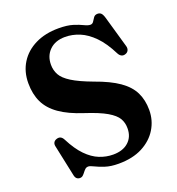

<svg xmlns="http://www.w3.org/2000/svg" viewBox="-132 -822 873 946"><g transform="rotate(-20 304.0 -348.5)"><path d="M330.5 15.5Q289.5 15.5 260 5.8Q230.5 -4 211.8 -13.5Q193 -23 184 -23Q174 -23 167.5 -17Q161 -11 155.2 -3.2Q149.5 4.5 143 10.5Q136.5 16.5 127 16.5Q116.5 16.5 109.8 10.2Q103 4 100.5 -10.5L66 -173.5Q64 -184.5 68.8 -192.5Q73.5 -200.5 84.5 -204Q96.5 -208 105.5 -203.5Q114.5 -199 121 -186Q149.5 -130 181.8 -97Q214 -64 249 -50Q284 -36 320.5 -36Q371.5 -36 401 -62.5Q430.5 -89 430.5 -133.5Q431 -162.5 417.5 -185.8Q404 -209 366.5 -231Q329 -253 255.5 -277Q179.5 -301.5 133.8 -333.8Q88 -366 67.5 -409Q47 -452 47 -509Q47 -569.5 75.8 -615.5Q104.5 -661.5 156.8 -687.2Q209 -713 279 -713Q324 -713 353.5 -703.8Q383 -694.5 402 -685Q421 -675.5 433.5 -675.5Q444.5 -675.5 450.5 -685.2Q456.5 -695 463.5 -704.8Q470.5 -714.5 484.5 -714.5Q495.5 -714.5 502.8 -707.5Q510 -700.5 515.5 -681.5L562.5 -517.5Q566.5 -504.5 561.8 -494.2Q557 -484 545.5 -480.5Q534 -476.5 524.8 -481.2Q515.5 -486 509.5 -497.5Q478.5 -559.5 443.2 -595.2Q408 -631 370.5 -646.5Q333 -662 294.5 -662Q243.5 -662 213.2 -632.8Q183 -603.5 183 -556.5Q183 -528 196.2 -503.5Q209.5 -479 246.5 -455.8Q283.5 -432.5 353.5 -406.5Q431 -379 476.8 -347Q522.5 -315 542.2 -274.8Q562 -234.5 562 -182.5Q562 -128 534.5 -83Q507 -38 455.5 -11.2Q404 15.5 330.5 15.5Z"/></g></svg>

Font: Fraunces SemiBold
Style: Regular
Weight: 600
Version: Version 1.000;[b76b70a41]